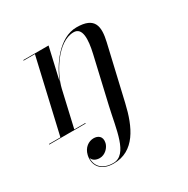

<svg xmlns="http://www.w3.org/2000/svg" viewBox="-229 -617 1005 1025"><g transform="rotate(-30 274.0 -105.0)"><path d="M-63.5 -3.5 -64 0H160.5L161 -3.5H92.5L143.5 -225.5C163 -309 248.5 -454.5 348 -454.5C401.5 -454.5 400 -385 380.5 -301L315.5 -20C286 107 274 256.5 184 256.5C114.5 256.5 84 216.5 87 169C92 187.5 112 197.5 134.5 197.5C168 197.5 194.5 168.5 200.5 143C209.5 103 182.5 89 157.5 89C127 89 95.5 110 86 151C73 207.5 103 260 184 260C314 260 368 141.5 398 11.5L475 -319.5C495 -406.5 489 -469.5 374.5 -469.5C267 -469.5 184.5 -348.5 152 -262L197.5 -460H42L41.5 -456.5H111.5L7 -3.5Z"/></g></svg>

Font: Bodoni* 48pt
Style: Italic
Weight: 400
Italic angle: -13°
Version: Version 2.3